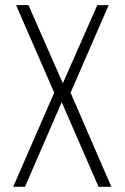

<svg xmlns="http://www.w3.org/2000/svg" viewBox="-20 -720 480 740"><path d="M30.8 0 189 -362.8 42 -700.2H89.8L222.2 -398.9L355 -700.2H398.9L252 -362.8L409.2 0H359.9L217.8 -326.2L76.2 0Z"/></svg>

Font: Bebas Neue Book
Style: Regular
Weight: 400
Designer: Ryoichi Tsunekawa
Foundry: Ryoichi Tsunekawa
Version: Version 001.003